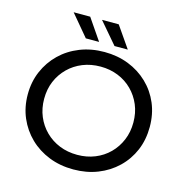

<svg xmlns="http://www.w3.org/2000/svg" viewBox="-126 -1005 1092 1131"><g transform="rotate(15 420.0 -439.5)"><path d="M421 8Q340 8 272 -19Q204 -46 154 -94.5Q104 -143 76 -208Q48 -273 48 -350Q48 -427 76 -492Q104 -557 154 -605.5Q204 -654 272 -681Q340 -708 421 -708Q501 -708 568.5 -681.5Q636 -655 686.5 -606.5Q737 -558 764.5 -493Q792 -428 792 -350Q792 -272 764.5 -207Q737 -142 686.5 -93.5Q636 -45 568.5 -18.5Q501 8 421 8ZM421 -81Q479 -81 528.5 -101Q578 -121 614.5 -157.5Q651 -194 671.5 -243Q692 -292 692 -350Q692 -409 671.5 -457.5Q651 -506 614.5 -542.5Q578 -579 528.5 -599Q479 -619 421 -619Q362 -619 312.5 -599Q263 -579 226 -542.5Q189 -506 168.5 -457.5Q148 -409 148 -350Q148 -292 168.5 -243Q189 -194 226 -157.5Q263 -121 312.5 -101Q362 -81 421 -81ZM468 -757 357 -887H459L549 -757ZM293 -757 184 -887H285L374 -757Z"/></g></svg>

Font: Montserrat Z Med
Style: Regular
Weight: 500
Designer: Julieta Ulanovsky
Foundry: Julieta Ulanovsky
Version: Version 8.000